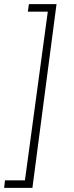

<svg xmlns="http://www.w3.org/2000/svg" viewBox="-50 -743 356 924"><path d="M-30 161H106L222 -723H89L84 -687H180L70 125H-26Z"/></svg>

Font: United Sans Thin
Style: Italic
Weight: 100
Italic angle: -8°
Designer: Pablo Impallari, Rodrigo Fuenzalida (Modified by Dan O. Williams)
Version: Version 1.000;PS 001.000;hotconv 1.0.88;makeotf.lib2.5.64775